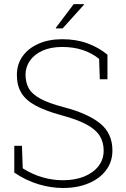

<svg xmlns="http://www.w3.org/2000/svg" viewBox="-20 -914 620 944"><path d="M289.6 10.3Q230.5 10.3 169.2 -8.1Q107.9 -26.4 50.3 -65.4V-197.3H87.9L91.8 -86.4Q139.6 -56.2 189.9 -42Q240.2 -27.8 289.6 -27.8Q348.6 -27.8 393.8 -46.1Q439 -64.5 464.4 -97.4Q489.7 -130.4 489.7 -173.3Q489.7 -215.8 469.7 -247.1Q449.7 -278.3 404.5 -302.5Q359.4 -326.7 282.7 -347.2Q203.6 -368.7 155.3 -394.8Q106.9 -420.9 85 -457.3Q63 -493.7 63 -545.4Q63 -597.7 90.8 -637Q118.7 -676.3 168.9 -698.7Q219.2 -721.2 286.1 -721.2Q356 -721.2 411.9 -700.2Q467.8 -679.2 508.3 -645V-524.4H470.7L467.3 -624.5Q432.6 -652.8 387 -668Q341.3 -683.1 286.1 -683.1Q229 -683.1 188.5 -664.6Q147.9 -646 126.7 -615Q105.5 -584 105.5 -546.9Q105.5 -508.8 121.3 -480Q137.2 -451.2 178.7 -428.7Q220.2 -406.2 296.4 -386.2Q413.1 -355.5 472.9 -306.6Q532.7 -257.8 532.7 -174.3Q532.7 -118.2 501.2 -76.7Q469.7 -35.2 415 -12.5Q360.4 10.3 289.6 10.3ZM253.9 -776.4 342.3 -893.6H392.1L393.1 -891.1L288.1 -774.4H255.9Z"/></svg>

Font: Roboto Slab ExtraLight
Style: Regular
Weight: 250
Designer: Google
Version: Version 2.000; ttfautohint (v1.8.1.43-b0c9)